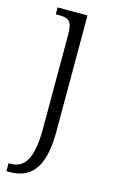

<svg xmlns="http://www.w3.org/2000/svg" viewBox="-120 -582 513 869"><g transform="rotate(15 136.0 -148.0)"><path d="M5 240H19C111 240 177 189 177 10V-536H37V-504H48C94 -504 115 -496 115 -433V11C115 158 77 203 12 203H5Z"/></g></svg>

Font: Noto Serif Georgian SemiCondensed Light
Style: Regular
Weight: 300
Width: 4
Designer: Monotype Design Team, Akaki Razmadze
Foundry: Google LLC
Version: Version 2.003